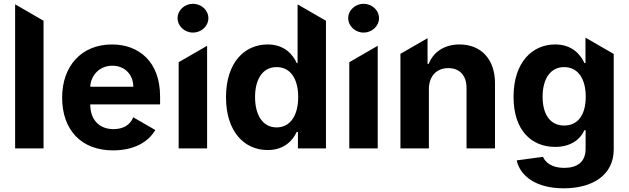

<svg xmlns="http://www.w3.org/2000/svg" viewBox="-20 -789 3344 1021"><path d="M211.6 -678.6 60.4 -766V0H211.6Z M581 10.7C687.9 10.7 767 -30.5 805.8 -97.7L688.2 -165.5C672.9 -123.9 633.9 -102.3 583.5 -102.3C507.8 -102.3 459.9 -152.3 459.9 -233.7V-234H831.3V-275.6C831.3 -460.9 719.1 -552.6 574.9 -552.6C414.4 -552.6 310.4 -438.6 310.4 -270.2C310.4 -97.3 413 10.7 581 10.7ZM577.4 -439.6C643.1 -439.6 688.6 -392.8 688.9 -327.8H459.9C463.1 -389.9 510.3 -439.6 577.4 -439.6Z M930 -458.1V0H1081.3V-545.5ZM924.4 -692.5C924.4 -650.2 961.3 -615.8 1006 -615.8C1051.1 -615.8 1088.1 -650.2 1088.1 -692.5C1088.1 -734.4 1051.1 -768.8 1006 -768.8C961.3 -768.8 924.4 -734.4 924.4 -692.5Z M1403.1 8.9C1491.1 8.9 1536.9 -41.9 1557.9 -87.4H1564.3V0H1713.4V-678.6L1562.5 -765.6V-453.8H1557.9C1537.6 -498.2 1494 -552.6 1402.7 -552.6C1283 -552.6 1181.8 -459.5 1181.8 -272C1181.8 -89.5 1278.8 8.9 1403.1 8.9ZM1336.3 -272.7C1336.3 -367.2 1376.1 -432.2 1451 -432.2C1524.5 -432.2 1565.7 -370 1565.7 -272.7C1565.7 -175.4 1523.8 -111.5 1451 -111.5C1376.8 -111.5 1336.3 -177.6 1336.3 -272.7Z M1837.4 -458.1V0H1988.6V-545.5ZM1831.7 -692.5C1831.7 -650.2 1868.6 -615.8 1913.4 -615.8C1958.5 -615.8 1995.4 -650.2 1995.4 -692.5C1995.4 -734.4 1958.5 -768.8 1913.4 -768.8C1868.6 -768.8 1831.7 -734.4 1831.7 -692.5Z M2109.4 -502.8V0H2260.7V-315.3C2261 -385.7 2302.9 -426.8 2364 -426.8C2424.7 -426.8 2461.3 -387.1 2460.9 -320.3V0H2612.2V-347.3C2612.2 -474.4 2537.6 -552.6 2424 -552.6C2343 -552.6 2284.4 -512.8 2259.9 -449.2H2253.6V-585.9Z M2710.9 -273.8C2710.9 -92.3 2809.3 -7.8 2932.2 -7.8C3019.2 -7.8 3067.8 -51.5 3087.7 -96.6H3094.1V3.2C3094.1 74.6 3046.2 103.7 2980.5 103.7C2913.7 103.7 2880 74.6 2867.5 45.1L2727.6 63.9C2745.7 146.3 2829.9 212.4 2976.9 212.4C3132.8 212.4 3243.6 141.3 3243.6 5.3V-502.1L3093.4 -588.8V-453.8H3087.7C3067.5 -498.2 3023.1 -552.6 2931.8 -552.6C2812.1 -552.6 2710.9 -459.5 2710.9 -273.8ZM2865.4 -274.5C2865.4 -367.2 2905.2 -432.2 2980.1 -432.2C3053.6 -432.2 3094.8 -370 3094.8 -274.5C3094.8 -178.3 3052.9 -121.4 2980.1 -121.4C2905.9 -121.4 2865.4 -180.4 2865.4 -274.5Z"/></svg>

Font: Inter-Hewn
Style: Bold
Weight: 700
Designer: Rasmus Andersson
Foundry: rsms
Version: Version 3.012;git-f93a4a705